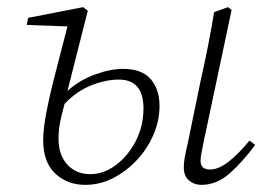

<svg xmlns="http://www.w3.org/2000/svg" viewBox="-20 -505 735 538"><path d="M544 13Q524 13 509.5 0.5Q495 -12 495 -35Q495 -49 497.5 -63Q500 -77 506 -103L542 -278Q553 -326 562.5 -374.5Q572 -423 580 -471L619 -485L629 -477L552 -114Q549 -98 545.5 -81.5Q542 -65 542 -54Q542 -30 569 -30Q592 -30 620 -51.5Q648 -73 679 -111L695 -99Q662 -54 625 -20.5Q588 13 544 13ZM144 -116Q144 -71 168.5 -44Q193 -17 233 -17Q270 -17 304 -42Q338 -67 360 -109Q382 -151 382 -201Q382 -282 313 -282Q276 -282 235 -265.5Q194 -249 161 -214Q154 -189 149 -165.5Q144 -142 144 -116ZM219 13Q169 13 135 -18.5Q101 -50 101 -113Q101 -144 110.5 -193Q120 -242 136 -303Q152 -364 169 -431L55 -435L59 -455L213 -485L226 -475L169 -250Q202 -280 245.5 -296Q289 -312 325 -312Q378 -312 402.5 -283Q427 -254 427 -208Q427 -167 410 -127.5Q393 -88 363.5 -56.5Q334 -25 297 -6Q260 13 219 13Z"/></svg>

Font: Source Serif Pro Light
Style: Italic
Weight: 300
Italic angle: -12°
Designer: Frank Grießhammer
Foundry: Adobe Systems Incorporated
Version: Version 3.001;hotconv 1.0.111;makeotfexe 2.5.65597